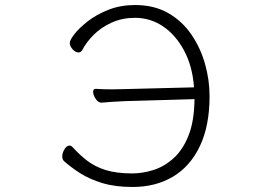

<svg xmlns="http://www.w3.org/2000/svg" viewBox="-20 -730 1040 765"><path d="M477 -327Q454 -326 429.5 -324.5Q405 -323 385 -321H384Q371 -321 361 -336.5Q351 -352 351 -364Q351 -376 361 -376H362Q376 -375 392.5 -374.5Q409 -374 427 -374Q440 -374 452.5 -374.5Q465 -375 476 -375L753 -382Q747 -466 713.5 -528.5Q680 -591 629.5 -625Q579 -659 518 -659Q467 -659 425 -640Q383 -621 353.5 -591.5Q324 -562 308 -531Q302 -521 293 -521Q281 -521 269.5 -533.5Q258 -546 258 -559Q258 -570 276.5 -594Q295 -618 329.5 -645Q364 -672 412 -691Q460 -710 518 -710Q594 -710 650 -678Q706 -646 742.5 -592.5Q779 -539 797 -475Q815 -411 815 -347Q815 -229 776.5 -148Q738 -67 669 -26Q600 15 508 15Q439 15 388 -0.5Q337 -16 300 -39.5Q263 -63 235 -88Q228 -95 228 -107Q228 -121 237 -135.5Q246 -150 257 -150Q263 -150 269 -144Q296 -114 327 -90Q358 -66 401 -52.5Q444 -39 507 -39Q548 -39 591 -52.5Q634 -66 671 -99Q708 -132 731 -189.5Q754 -247 755 -335Z"/></svg>

Font: Moon Stars Kai T Light
Style: Regular
Weight: 300
Designer: GuiWonder
Version: Version 1.101